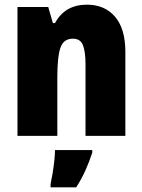

<svg xmlns="http://www.w3.org/2000/svg" viewBox="-20 -583 611 824"><path d="M353 -563Q429 -563 473.5 -511.5Q518 -460 518 -360V0H347V-306Q347 -361 336 -389Q325 -417 293 -417Q253 -417 239.5 -378.5Q226 -340 226 -250V0H55V-553H187L207 -484H216Q259 -563 353 -563ZM376 72Q363 112 346.5 148.5Q330 185 307 221H197V207Q201 189 205.5 162Q210 135 213 108Q216 81 216 61H376Z"/></svg>

Font: Noto Sans Myanmar UI Condensed Black
Style: Regular
Weight: 900
Width: 3
Designer: Monotype Design Team
Foundry: Monotype Imaging Inc.
Version: Version 2.103; ttfautohint (v1.8.4.7-5d5b)